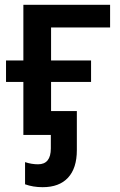

<svg xmlns="http://www.w3.org/2000/svg" viewBox="-20 -560 499 797"><path d="M192 -446V-309H358V-220H192V-99H299V63Q299 138 262.5 177.5Q226 217 157 217Q117 217 84 205V113Q111 122 138 122Q191 122 191 56V0H77V-220H5V-309H77V-540H437V-446Z"/></svg>

Font: OpenSansMMV
Style: Semibold
Weight: 600
Designer: Steve Matteson
Foundry: Ascender Corporation
Version: Version 6.000